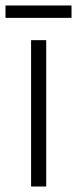

<svg xmlns="http://www.w3.org/2000/svg" viewBox="-39 -678 280 698"><path d="M74 0V-532H129V0ZM221 -613H-19V-658H221Z"/></svg>

Font: Noto Sans Display Light Narrow
Style: Regular
Weight: 300
Width: 4
Designer: Monotype Design team
Foundry: Monotype Imaging Inc.
Version: Version 1.000